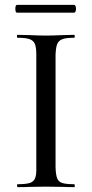

<svg xmlns="http://www.w3.org/2000/svg" viewBox="-20 -768 377 788"><path d="M52 -12Q86 -12 102 -17Q118 -22 124 -36.5Q130 -51 129 -81V-544Q129 -574 123 -588Q117 -602 101 -607.5Q85 -613 52 -613Q50 -613 49.5 -619Q49 -625 52 -625L99 -624Q141 -622 167 -622Q197 -622 239 -624L284 -625Q287 -625 287 -619Q287 -613 284 -613Q251 -613 235.5 -607Q220 -601 214.5 -586.5Q209 -572 208 -542V-81Q209 -51 214.5 -36.5Q220 -22 235.5 -17Q251 -12 284 -12Q287 -12 287 -6Q287 0 285 0Q255 0 239 -1L169 -2L102 -1Q84 0 53 0Q50 0 50 -6Q50 -12 52 -12ZM43 -732Q43 -748 50 -748H284Q288 -748 290 -743Q292 -738 292 -732Q292 -726 290 -721Q288 -716 284 -716H50Q43 -716 43 -732Z"/></svg>

Font: Cormorant Upright Medium
Style: Regular
Weight: 500
Designer: Christian Thalmann (Catharsis Fonts)
Foundry: Catharsis Fonts
Version: Version 3.302